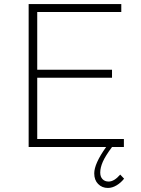

<svg xmlns="http://www.w3.org/2000/svg" viewBox="-20 -719 689 939"><path d="M573.2 -660.2H162.1V-377.9H527.8V-338.9H162.1V-39.1H585.9V0H527.8Q495.1 43.9 482.7 72.5Q470.2 101.1 470.2 125Q470.2 145.5 481.4 157.2Q492.7 168.9 511.2 168.9Q538.6 168.9 567.9 134.8L586.9 154.8Q571.3 174.8 550 187.5Q528.8 200.2 507.8 200.2Q479 200.2 460 180.9Q440.9 161.6 440.9 128.9Q440.9 81.5 499 0H120.1V-699.2H573.2Z"/></svg>

Font: Montserrat Ultra Light
Style: Regular
Weight: 200
Designer: Julieta Ulanovsky
Foundry: Julieta Ulanovsky
Version: Version 3.001;PS 003.001;hotconv 1.0.70;makeotf.lib2.5.58329